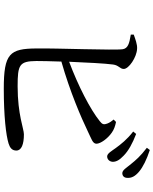

<svg xmlns="http://www.w3.org/2000/svg" viewBox="84 -912 831 1040"><g transform="rotate(90 500.0 -391.5)"><path d="M781 -603C799 -578 810 -558 825 -556C842 -555 855 -568 856 -586C856 -606 846 -623 823 -645C797 -671 757 -693 705 -713L692 -697C736 -663 761 -630 781 -603ZM868 -685C889 -660 900 -639 917 -638C933 -638 943 -648 943 -666C944 -688 935 -707 909 -729C884 -750 844 -770 792 -787L780 -771C826 -736 848 -710 868 -685ZM627 -591C634 -583 644 -570 649 -556C656 -538 653 -529 636 -516C573 -465 445 -399 314 -350C318 -443 323 -544 329 -588C333 -619 353 -625 353 -646C353 -673 290 -716 244 -718C220 -720 190 -708 167 -700V-684C217 -676 241 -668 246 -641C253 -599 240 -278 242 -173C243 -28 269 4 460 4C609 4 712 -8 757 -22C779 -29 795 -40 795 -64C795 -92 761 -105 707 -105C677 -105 601 -71 447 -71C330 -71 311 -80 310 -173C310 -199 311 -250 313 -308C478 -355 616 -415 693 -452C731 -471 758 -477 758 -498C758 -520 730 -559 698 -581C681 -593 664 -599 640 -604Z"/></g></svg>

Font: Noto Serif KR Medium
Style: Regular
Weight: 500
Designer: Ryoko NISHIZUKA 西塚涼子 (kana & ideographs); Frank Grießhammer (Latin, Greek & Cyrillic); Wenlong ZHANG 张文龙 (bopomofo); San
Foundry: Adobe
Version: Version 2.001;hotconv 1.1.0;makeotfexe 2.6.0